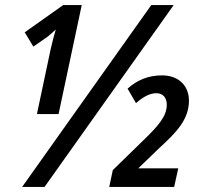

<svg xmlns="http://www.w3.org/2000/svg" viewBox="-20 -734 800 754"><path d="M125 -286H210L301 -714H228L77 -607L111 -551L167 -590C176 -597 188 -608 199 -618C193 -597 185 -569 179 -541ZM67 0H155L662 -714H574ZM409 0H664L680 -73H523L606 -153C675 -216 722 -266 722 -339C722 -395 684 -438 616 -438C563 -438 519 -420 481 -386L514 -329C540 -352 567 -368 594 -368C619 -368 635 -351 635 -323C635 -278 603 -241 543 -183L423 -66Z"/></svg>

Font: Noto Sans Display SemiCondensed Medium
Style: Italic
Weight: 500
Width: 4
Italic angle: -12°
Designer: Monotype Design Team
Foundry: Monotype Imaging Inc.
Version: Version 1.900